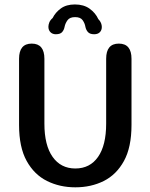

<svg xmlns="http://www.w3.org/2000/svg" viewBox="-20 -810 659 841"><path d="M310 10.5Q242 10.5 186 -17.2Q130 -45 96.8 -105Q63.5 -165 63.5 -262.5V-552.5Q63.5 -619 119 -619Q174.5 -619 174.5 -552.5V-268.5Q174.5 -173.5 210.5 -122.8Q246.5 -72 310 -72Q374 -72 409.5 -122.8Q445 -173.5 445 -268.5V-552.5Q445 -619 500.5 -619Q556 -619 556 -552.5V-262.5Q556 -165 523 -105Q490 -45 434.5 -17.2Q379 10.5 310 10.5ZM392.5 -660Q373.5 -660 365 -669.8Q356.5 -679.5 354 -693Q351.5 -708 342 -721.5Q332.5 -735 309 -735Q285.5 -735 275.8 -721.5Q266 -708 263 -693Q260.5 -679 252.2 -669.5Q244 -660 224.5 -660Q210 -660 201 -669Q192 -678 192 -693Q192 -701.5 196 -711.8Q200 -722 210.5 -731Q222.5 -755.5 246.5 -773Q270.5 -790.5 308 -790.5Q347 -790.5 372.8 -771.8Q398.5 -753 410.5 -726.5Q419 -718 422.5 -709Q426 -700 426 -692Q426 -677.5 417.2 -668.8Q408.5 -660 392.5 -660Z"/></svg>

Font: Sono ExtraLight Monospace Medium
Style: Regular
Weight: 500
Version: Version 2.112